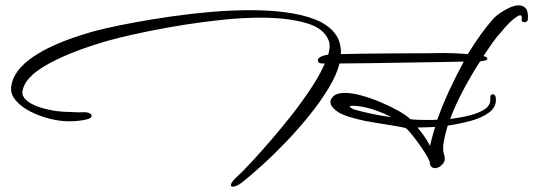

<svg xmlns="http://www.w3.org/2000/svg" viewBox="-20 -568 1992 717"><path d="M883 114Q863 129 849 129Q842 129 842 123Q842 119 847 111.5Q852 104 864 93Q883 76 916 40.5Q949 5 989 -41Q1029 -87 1069 -138Q1109 -189 1142 -239Q1175 -289 1193 -331H1184Q1167 -331 1167 -342Q1167 -358 1206 -364Q1211 -384 1211 -396Q1211 -408 1208 -415Q1191 -463 1121.5 -482.5Q1052 -502 955 -502Q888 -502 814.5 -494.5Q741 -487 668.5 -475.5Q596 -464 532.5 -451Q469 -438 421.5 -426Q374 -414 350 -406Q227 -368 149.5 -323Q72 -278 64 -228Q61 -210 76.5 -195.5Q92 -181 118.5 -171Q145 -161 177 -155.5Q209 -150 239 -150Q243 -150 260 -149Q277 -148 293 -149Q312 -149 319 -142Q322 -139 322 -135Q322 -127 307 -123Q293 -119 274 -117Q255 -115 238 -115Q203 -115 164 -125Q125 -135 91.5 -152.5Q58 -170 38 -194Q18 -218 22 -246Q30 -305 102.5 -355Q175 -405 309 -445Q331 -452 376.5 -462.5Q422 -473 484.5 -484.5Q547 -496 619.5 -506.5Q692 -517 768 -523.5Q844 -530 916 -530Q985 -530 1046.5 -522Q1108 -514 1155 -496Q1202 -478 1228.5 -446Q1255 -414 1253 -366Q1286 -367 1334 -367.5Q1382 -368 1430.5 -368.5Q1479 -369 1516.5 -369Q1554 -369 1566 -369Q1581 -369 1599 -369.5Q1617 -370 1638 -370Q1658 -370 1680.5 -369Q1703 -368 1727 -366Q1776 -446 1823 -499Q1829 -506 1845 -517.5Q1861 -529 1881 -538.5Q1901 -548 1918 -548Q1935 -548 1944.5 -535Q1954 -522 1951 -493Q1949 -487 1940 -485Q1928 -485 1928 -493Q1931 -511 1922 -511Q1918 -511 1911.5 -506.5Q1905 -502 1898 -497Q1882 -484 1867.5 -467.5Q1853 -451 1852 -449Q1835 -431 1818.5 -407.5Q1802 -384 1785 -358Q1790 -358 1794 -356Q1804 -351 1797 -344Q1792 -341 1773 -339Q1740 -288 1710.5 -232.5Q1681 -177 1661 -124Q1703 -129 1737.5 -138Q1772 -147 1792.5 -162Q1813 -177 1811 -200V-203Q1811 -216 1820 -216Q1832 -216 1832 -195Q1832 -166 1804.5 -146.5Q1777 -127 1735.5 -116Q1694 -105 1652 -99Q1646 -79 1641.5 -59.5Q1637 -40 1635 -23V-16Q1635 -12 1635 -7.5Q1635 -3 1636 1Q1638 7 1639 11Q1640 15 1640 17Q1641 20 1641 25Q1641 35 1634.5 43Q1628 51 1620 56Q1616 57 1612.5 58.5Q1609 60 1604 60Q1598 60 1593 56.5Q1588 53 1586 45Q1585 43 1585 39.5Q1585 36 1584 34Q1578 20 1565 -0.5Q1552 -21 1537 -41Q1522 -61 1510 -75Q1498 -89 1494 -90Q1492 -91 1478.5 -93.5Q1465 -96 1448 -99Q1429 -102 1401.5 -106.5Q1374 -111 1345 -116Q1317 -122 1289.5 -130Q1262 -138 1245 -148Q1232 -156 1223 -166Q1214 -176 1214 -187Q1214 -196 1221 -204Q1229 -214 1240.5 -217.5Q1252 -221 1268 -221Q1296 -221 1331.5 -211Q1367 -201 1403.5 -185.5Q1440 -170 1469 -153.5Q1498 -137 1512 -123Q1532 -120 1571 -120Q1581 -120 1591.5 -120Q1602 -120 1613 -121Q1633 -177 1658.5 -232Q1684 -287 1712 -338Q1668 -337 1608 -336Q1548 -335 1482 -334Q1416 -333 1355 -332Q1294 -331 1248 -331Q1237 -288 1207 -238.5Q1177 -189 1136 -138Q1095 -87 1049.5 -39.5Q1004 8 960.5 47.5Q917 87 883 114ZM1442 -130Q1410 -147 1375.5 -158.5Q1341 -170 1305 -173H1298Q1286 -173 1286 -170Q1286 -168 1291 -165Q1296 -162 1300 -160Q1316 -155 1341.5 -149Q1367 -143 1394 -138Q1421 -133 1442 -130ZM1586 -23Q1587 -25 1587 -27.5Q1587 -30 1588 -33Q1592 -48 1596 -63.5Q1600 -79 1605 -94Q1586 -93 1569 -92.5Q1552 -92 1539 -92Q1550 -79 1563 -61Q1576 -43 1586 -23Z"/></svg>

Font: WindSong Medium
Style: Regular
Weight: 500
Designer: Robert E. Leuschke
Foundry: Robert E. Leuschke
Version: Version 1.010; ttfautohint (v1.8.3)